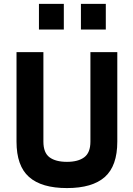

<svg xmlns="http://www.w3.org/2000/svg" viewBox="-20 -958 682 987"><path d="M203.1 -230Q203.1 -172.9 234.6 -149.4Q266.1 -126 324.2 -126Q381.8 -126 413.3 -149.7Q444.8 -173.3 444.8 -230V-689.9H583V-230Q583 -105 518.8 -48.1Q454.6 8.8 324.2 8.8Q193.8 8.8 129.4 -48.1Q64.9 -105 64.9 -230V-689.9H203.1ZM180.2 -806.2V-938H308.1V-806.2ZM396 -806.2V-938H523.9V-806.2Z"/></svg>

Font: TitilliumText25L
Style: 999 wt
Weight: 900
Designer: Accademia di Belle Arti di Urbino and others
Foundry: Accademia di Belle Arti di Urbino and others.
Version: Version 25.000